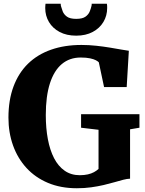

<svg xmlns="http://www.w3.org/2000/svg" viewBox="-20 -992 772 1023"><path d="M389.5 11Q303.5 11 235.8 -17.5Q168 -46 121 -97.2Q74 -148.5 49.5 -217Q25 -285.5 25 -365Q25 -459 52 -531.2Q79 -603.5 129.5 -652.8Q180 -702 252 -727.2Q324 -752.5 414 -752.5Q454 -752.5 493 -748.2Q532 -744 566.5 -738.2Q601 -732.5 627 -727.8Q653 -723 666.5 -721.5L655 -528H534.5L506.5 -660Q502 -665 490.8 -671Q479.5 -677 459.8 -681.2Q440 -685.5 410 -685.5Q351 -685.5 309.5 -650.8Q268 -616 246 -547.8Q224 -479.5 224 -379Q224 -309 235 -250.5Q246 -192 268.2 -149Q290.5 -106 324.8 -82.2Q359 -58.5 405 -58.5Q429 -58.5 447.8 -62.8Q466.5 -67 480.8 -74.8Q495 -82.5 505 -92V-300.5L412 -311.5V-383.5H723V-311.5L673 -303V-40Q657 -39.5 636 -34Q615 -28.5 589.2 -21Q563.5 -13.5 532.5 -6.2Q501.5 1 465.8 6Q430 11 389.5 11ZM386 -802Q335 -802 298 -821.5Q261 -841 241 -874.5Q221 -908 221 -949Q221 -955.5 221.5 -961.2Q222 -967 222.5 -972H303.5Q303.5 -970 303.8 -966.8Q304 -963.5 304.5 -960.5Q308 -947.5 314.2 -931.2Q320.5 -915 336.8 -903.2Q353 -891.5 386 -891.5Q419 -891.5 435.2 -903Q451.5 -914.5 458 -930.8Q464.5 -947 467.5 -960.5Q468.5 -963.5 468.5 -966.8Q468.5 -970 468.5 -972H549.5Q550.5 -967 550.8 -961.5Q551 -956 551 -949.5Q551 -908.5 531 -875Q511 -841.5 474 -821.8Q437 -802 386 -802Z"/></svg>

Font: Merriweather Light 18pt Black
Style: Regular
Weight: 900
Version: Version 2.100